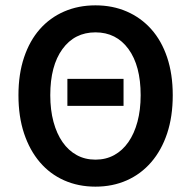

<svg xmlns="http://www.w3.org/2000/svg" viewBox="-20 -686 714 718"><path d="M232 -290V-391H442V-290ZM337 12Q273 12 220 -11.5Q167 -35 129 -79.5Q91 -124 70 -187Q49 -250 49 -330Q49 -409 70 -471.5Q91 -534 129 -577Q167 -620 220 -643Q273 -666 337 -666Q401 -666 454 -643Q507 -620 545.5 -577Q584 -534 605 -471.5Q626 -409 626 -330Q626 -250 605 -187Q584 -124 545.5 -79.5Q507 -35 454 -11.5Q401 12 337 12ZM337 -89Q376 -89 407 -106Q438 -123 460 -154.5Q482 -186 494 -230.5Q506 -275 506 -330Q506 -440 460.5 -502.5Q415 -565 337 -565Q259 -565 213.5 -502.5Q168 -440 168 -330Q168 -275 180 -230.5Q192 -186 214 -154.5Q236 -123 267 -106Q298 -89 337 -89Z"/></svg>

Font: Processing Sans Pro Semibold
Style: Regular
Weight: 600
Designer: Paul D. Hunt
Foundry: Adobe Systems Incorporated
Version: Version 2.020;PS 2.000;hotconv 1.0.86;makeotf.lib2.5.63406